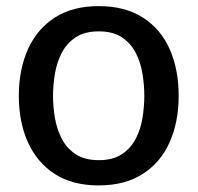

<svg xmlns="http://www.w3.org/2000/svg" viewBox="-20 -578 630 612"><path d="M40 -272.5Q40 -356.5 69.2 -421.2Q98.5 -486 155 -522.2Q211.5 -558.5 294.5 -558.5Q378.5 -558.5 435.2 -522.2Q492 -486 520.8 -421.5Q549.5 -357 549.5 -272.5Q549.5 -188 520.2 -123.5Q491 -59 434.2 -23Q377.5 13 294.5 13Q211 13 154.5 -23.5Q98 -60 69 -124.5Q40 -189 40 -272.5ZM149 -272.5Q149 -238.5 155 -202.5Q161 -166.5 176.8 -136Q192.5 -105.5 221 -86.5Q249.5 -67.5 295 -67.5Q340 -67.5 368.5 -86.5Q397 -105.5 412.8 -136Q428.5 -166.5 434.2 -202.5Q440 -238.5 440 -272.5Q440 -306.5 434.2 -342.5Q428.5 -378.5 412.8 -409.2Q397 -440 368.5 -459Q340 -478 295 -478Q249.5 -478 221 -459Q192.5 -440 176.8 -409.2Q161 -378.5 155 -342.5Q149 -306.5 149 -272.5Z"/></svg>

Font: Signika SC
Style: Regular
Weight: 400
Designer: Anna Giedryś
Foundry: Anna Giedryś
Version: Version 2.000; ttfautohint (v1.8.3) -l 8 -r 50 -G 200 -x 9 -